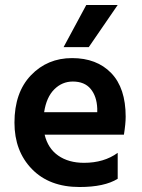

<svg xmlns="http://www.w3.org/2000/svg" viewBox="-20 -745 569 770"><path d="M452 -28Q399 5 299 5Q178 5 108 -67Q38 -139 38 -253Q38 -374 104 -443Q170 -512 269 -512Q368 -512 426 -452Q484 -392 484 -277Q484 -249 477 -205H159Q172 -150 213.5 -121Q255 -92 317 -92Q397 -92 452 -132ZM272 -418Q229 -418 197.5 -386.5Q166 -355 157 -295H370V-310Q368 -359 343.5 -388.5Q319 -418 272 -418ZM336 -556H235L326 -725H452Z"/></svg>

Font: Hind Vadodara SemiBold
Style: Regular
Weight: 600
Designer: Hitesh Malaviya
Foundry: Indian Type Foundry
Version: Version 1.001;PS 1.0;hotconv 1.0.86;makeotf.lib2.5.63406; tt